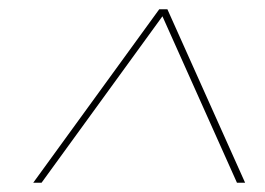

<svg xmlns="http://www.w3.org/2000/svg" viewBox="-20 -750 573 415"><path d="M51.8 -355 324.2 -730H341.8L509.8 -355H492.2L331.1 -714.8L69.8 -355Z"/></svg>

Font: Human Sans Thin
Style: Italic
Weight: 100
Italic angle: -8°
Designer: Tim Radville
Foundry: Continuum
Version: Version 1.000;FEAKit 1.0